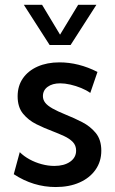

<svg xmlns="http://www.w3.org/2000/svg" viewBox="-20 -752 469 782"><path d="M36.1 -42.5 60.5 -132.3Q77.1 -115.7 100.3 -103Q123.5 -90.3 149.7 -83.3Q175.8 -76.2 201.2 -76.2Q241.2 -76.2 265.6 -93.3Q290 -110.4 290 -138.7Q290 -159.7 276.6 -173.6Q263.2 -187.5 241 -197.8Q218.8 -208 193.4 -217.8Q160.6 -230 128.2 -246.1Q95.7 -262.2 73.7 -289.1Q51.8 -315.9 51.8 -359.9Q51.8 -401.9 73.2 -432.9Q94.7 -463.9 133.3 -481Q171.9 -498 222.2 -498Q300.3 -498 377 -459L347.7 -373.5Q332 -384.8 310.5 -393.6Q289.1 -402.3 266.6 -407.5Q244.1 -412.6 225.1 -412.6Q193.4 -412.6 174.1 -398.4Q154.8 -384.3 154.8 -360.4Q154.8 -345.7 164.1 -333.7Q173.3 -321.8 193.6 -310.3Q213.9 -298.8 248.5 -284.7Q281.7 -271.5 314.9 -254.4Q348.1 -237.3 370.4 -210Q392.6 -182.6 392.6 -138.2Q392.6 -94.2 369.1 -60.8Q345.7 -27.3 304 -8.8Q262.2 9.8 207 9.8Q115.7 9.8 36.1 -42.5ZM267.6 -568.8H182.1L77.1 -732.4H151.4L224.6 -610.8L298.3 -732.4H372.6Z"/></svg>

Font: Kumbh Sans Medium
Style: Regular
Weight: 500
Version: Version 1.005